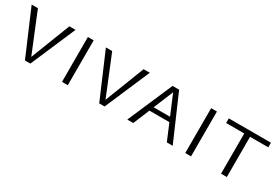

<svg xmlns="http://www.w3.org/2000/svg" viewBox="26 -1094 2481 1724"><g transform="rotate(30 1266.5 -232.5)"><path d="M419 -465H483L283 0H227L28 -465H93L260 -56Z M611 0V-465H671V0Z M1189 -465H1253L1053 0H997L798 -465H863L1030 -56Z M1698 0 1627 -169H1420L1350 0H1288L1489 -465H1557L1759 0ZM1438 -214H1608L1522 -418Z M1889 0V-465H1949V0Z M2509 -465V-417H2320V0H2260V-417H2072V-465Z"/></g></svg>

Font: EauTestSC Semilight
Style: Regular
Weight: 300
Designer: Christian Thalmann (Catharsis Fonts)
Version: Version 0.001;PS 000.001;hotconv 1.0.88;makeotf.lib2.5.64775